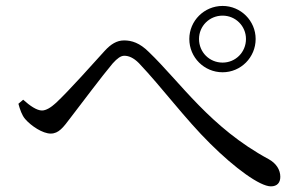

<svg xmlns="http://www.w3.org/2000/svg" viewBox="-20 -705 1040 657"><path d="M741.7 -457.7C804 -457.7 854.8 -508.5 854.8 -571.6C854.8 -633.8 804 -684.7 741.7 -684.7C678.7 -684.7 627.8 -633.8 627.8 -571.6C627.8 -508.5 678.7 -457.7 741.7 -457.7ZM906.9 -67.3C928.8 -67.3 939.2 -80.3 939.2 -99.9C939.2 -123.2 926 -145.7 899.5 -160.3C699 -268.4 597.2 -423.7 489.2 -527.2C458.1 -558.2 430.8 -566.7 404.6 -566.7C379.5 -566.7 359 -553.7 338.3 -531C300.1 -489.1 218 -396.4 172.1 -353.4C153.8 -336.5 137.2 -326.9 123.6 -326.9C106.3 -326.9 82.9 -342.4 59.3 -363.8L43 -349.9C48.3 -330.4 54.9 -310.9 65.9 -297.9C87 -273.5 126.2 -247.9 153.5 -247.9C181 -247.9 196.5 -269.1 221.2 -301.9C258.7 -350.6 330.3 -446.3 365.6 -488C381.4 -505.6 393.4 -514.2 405.4 -514.2C419.8 -514.2 436.5 -508 455.5 -488.8C534.5 -405.4 613.8 -297.8 699.4 -213.4C784.2 -129.1 869.5 -67.3 906.9 -67.3ZM741.7 -490.8C696.6 -490.8 661 -526.4 661 -571.6C661 -615.9 696.6 -651.5 741.7 -651.5C786.1 -651.5 821.7 -615.9 821.7 -571.6C821.7 -526.4 786.1 -490.8 741.7 -490.8Z"/></svg>

Font: Source Han Serif CN VF
Style: Regular
Weight: 250
Designer: Ryoko NISHIZUKA 西塚涼子 (kana & ideographs); Frank Grießhammer (Latin, Greek & Cyrillic); Wenlong ZHANG 张文龙 (bopomofo); San
Foundry: Adobe
Version: Version 2.002;hotconv 1.1.0;makeotfexe 2.6.0